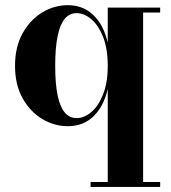

<svg xmlns="http://www.w3.org/2000/svg" viewBox="-20 -490 678 760"><path d="M338.5 250V230.5H406.5V-138Q390.5 -68.5 350 -29.5Q309.5 9.5 248.5 9.5Q195 9.5 147.2 -19Q99.5 -47.5 69.5 -101Q39.5 -154.5 39.5 -229.5Q39.5 -304.5 69.5 -358.2Q99.5 -412 147.2 -440.8Q195 -469.5 248.5 -469.5Q309 -469.5 349.8 -430.2Q390.5 -391 406.5 -321V-460H614V-440.5H546.5V230.5H614V250ZM283 -22.5Q313 -22.5 341.2 -46.2Q369.5 -70 388 -116.2Q406.5 -162.5 406.5 -229.5Q406.5 -297.5 388 -344Q369.5 -390.5 341.2 -414.2Q313 -438 283 -438Q255 -438 236.2 -415.5Q217.5 -393 208 -346.8Q198.5 -300.5 198.5 -229.5Q198.5 -158.5 208 -112.8Q217.5 -67 236.2 -44.8Q255 -22.5 283 -22.5Z"/></svg>

Font: Bodoni Moda SC 11pt
Style: Bold
Weight: 700
Version: Version 2.005